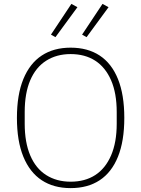

<svg xmlns="http://www.w3.org/2000/svg" viewBox="-20 -955 727 987"><path d="M343 12Q256 12 194.5 -28.5Q133 -69 100 -149.5Q67 -230 67 -349Q67 -468 100 -548.5Q133 -629 194.5 -669.5Q256 -710 343 -710Q431 -710 492.5 -669.5Q554 -629 586.5 -548.5Q619 -468 619 -349Q619 -230 586.5 -149.5Q554 -69 492.5 -28.5Q431 12 343 12ZM343 -21Q417 -21 469.5 -55Q522 -89 551 -156Q580 -223 580 -319V-379Q580 -476 551 -542.5Q522 -609 469.5 -643Q417 -677 343 -677Q271 -677 217.5 -643Q164 -609 135.5 -542.5Q107 -476 107 -379V-319Q107 -223 135.5 -156Q164 -89 217.5 -55Q271 -21 343 -21ZM378 -918 265 -764 242 -777 347 -935ZM538 -918 425 -764 402 -777 507 -935Z"/></svg>

Font: IBM Plex Sans ExtraLight
Style: Regular
Weight: 250
Designer: Mike Abbink, Paul van der Laan, Pieter van Rosmalen
Foundry: Bold Monday
Version: Version 3.201